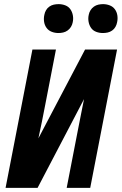

<svg xmlns="http://www.w3.org/2000/svg" viewBox="-20 -910 590 930"><path d="M7 0 137 -670H251L199 -402Q191 -361 183 -320.5Q175 -280 166 -240L392 -670H547L417 0H303L355 -268Q363 -309 371 -349.5Q379 -390 387 -430L162 0ZM478 -750Q461 -750 445.5 -756Q430 -762 421 -775Q412 -788 409 -805Q406 -822 410 -839Q412 -850 418.5 -860.5Q425 -871 435 -878Q445 -885 456.5 -887.5Q468 -890 479 -890Q496 -890 511.5 -884Q527 -878 536.5 -865Q546 -852 548.5 -835Q551 -818 547 -801Q545 -790 539 -779.5Q533 -769 523 -762Q513 -755 501.5 -752.5Q490 -750 478 -750ZM263 -750Q246 -750 230.5 -756Q215 -762 205.5 -775Q196 -788 193.5 -805Q191 -822 195 -839Q197 -850 203 -860.5Q209 -871 219 -878Q229 -885 240.5 -887.5Q252 -890 264 -890Q281 -890 296.5 -884Q312 -878 321 -865Q330 -852 333 -835Q336 -818 332 -801Q330 -790 323.5 -779.5Q317 -769 307 -762Q297 -755 285.5 -752.5Q274 -750 263 -750Z"/></svg>

Font: Lode
Style: Bold Italic
Weight: 700
Italic angle: -11°
Monospace: yes
Designer: Belleve Invis
Foundry: Belleve Invis
Version: Version 29.2.0; ttfautohint (v1.8.3)